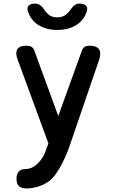

<svg xmlns="http://www.w3.org/2000/svg" viewBox="-20 -805 640 1071"><path d="M241 19 250 -5 79 -471Q75 -481 73 -490Q71 -499 71 -507Q71 -529 85 -539.5Q99 -550 126 -550Q146 -550 156 -543.5Q166 -537 171 -524L305 -158L437 -523Q442 -537 452 -543.5Q462 -550 479 -550Q509 -550 524 -539Q539 -528 539 -506Q539 -498 537.5 -489Q536 -480 532 -469L368 10Q361 31 349 59Q337 87 322.5 114.5Q308 142 290.5 166.5Q273 191 254 205Q224 227 190.5 236.5Q157 246 130 246Q100 246 86 233.5Q72 221 72 193V192Q72 167 84.5 152.5Q97 138 122 138Q139 138 153.5 132Q168 126 181 115Q194 104 203 93Q212 82 219 70.5Q226 59 231 46.5Q236 34 241 19ZM136 -741Q129 -761 139.5 -773Q150 -785 174 -785Q184 -785 192 -782.5Q200 -780 205 -775Q217 -767 224.5 -754.5Q232 -742 243 -731Q264 -708 299 -708Q334 -708 356 -731Q367 -741 375 -753Q383 -765 392 -773Q399 -779 406.5 -782Q414 -785 425 -785Q449 -785 460 -773Q471 -761 464 -741Q453 -705 424 -679Q377 -638 300 -638Q223 -638 176 -679Q147 -705 136 -741Z"/></svg>

Font: Maple Mono SemiBold
Style: Regular
Weight: 600
Monospace: yes
Designer: subframe7536
Version: Version 7.000